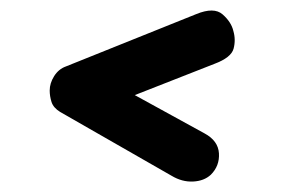

<svg xmlns="http://www.w3.org/2000/svg" viewBox="-20 -462 546 367"><path d="M308 -126 95 -248Q82 -256 78.5 -267Q75 -278 75 -289Q75 -303 83.5 -316.5Q92 -330 106 -335L355 -435Q389 -449 405.5 -434.5Q422 -420 426 -403Q431 -386 426.5 -369Q422 -352 390 -340L181 -258L187 -308L371 -207Q397 -193 398.5 -169Q400 -145 383 -128Q370 -116 349 -115Q328 -114 308 -126Z"/></svg>

Font: Edu SA Beginner
Style: Bold
Weight: 700
Version: Version 1.003